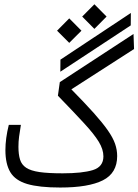

<svg xmlns="http://www.w3.org/2000/svg" viewBox="-20 -861 637 884"><path d="M257.3 2.4Q160.2 2.4 105.2 -13.9Q50.3 -30.3 27.6 -68.1Q4.9 -106 4.9 -169.9Q4.9 -223.6 20.5 -286.1H76.2Q70.8 -254.9 67.9 -231.9Q64.9 -209 64.9 -185.1Q64.9 -149.9 72.3 -126.2Q79.6 -102.5 100.6 -88.6Q121.6 -74.7 161.9 -68.8Q202.1 -63 268.6 -63Q358.9 -63 407.5 -77.9Q456.1 -92.8 456.1 -141.1Q456.1 -173.3 434.6 -208.5Q413.1 -243.7 366.9 -293.7Q320.8 -343.8 246.6 -420.4L255.4 -482.9L594.7 -704.6L597.2 -635.3L308.6 -449.7Q371.1 -386.2 411.9 -340.6Q452.6 -294.9 476.3 -261Q500 -227.1 509.8 -199Q519.5 -170.9 519.5 -142.6Q519.5 -64 453.6 -30.8Q387.7 2.4 257.3 2.4ZM257.8 -530.8 258.3 -586.4 582.5 -801.3 582 -744.1ZM298.8 -663.6 242.7 -719.7 298.8 -776.4 355 -719.7ZM414.6 -728 358.4 -784.7 414.6 -841.3 470.7 -784.7Z"/></svg>

Font: CaskaydiaCove NFP Light
Style: Regular
Weight: 300
Designer: Aaron Bell
Foundry: Saja Typeworks
Version: Version 2111.001; VTT 6.35;Nerd Fonts 3.1.1